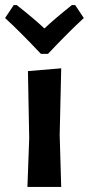

<svg xmlns="http://www.w3.org/2000/svg" viewBox="-45 -736 350 756"><path d="M251 -716 285 -665Q228 -613 144 -524H116Q31 -614 -25 -665L9 -716H21Q87 -664 130 -624Q169 -661 238 -716ZM63 0 70 -192 65 -456 196 -467 190 -205 196 0Z"/></svg>

Font: Alegreya Sans SC
Style: Bold
Weight: 700
Designer: Juan Pablo del Peral
Foundry: Huerta Tipografica
Version: Version 2.007